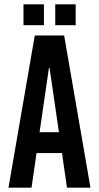

<svg xmlns="http://www.w3.org/2000/svg" viewBox="-20 -863 455 883"><path d="M182 -747H88V-843H182ZM328 -747H234V-843H328ZM396 0H288L265 -159H148L125 0H19L140 -700H275ZM205 -550 162 -255H251L208 -550Z"/></svg>

Font: Bebas Kai
Style: Regular
Weight: 400
Designer: Ryoichi Tsunekawa
Foundry: Dharma Type
Version: Version 1.001;PS 001.001;hotconv 1.0.70;makeotf.lib2.5.58329